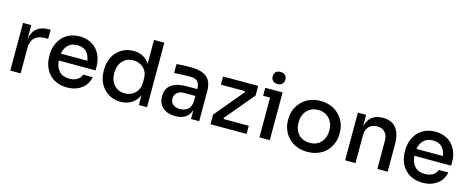

<svg xmlns="http://www.w3.org/2000/svg" viewBox="-38 -1414 5121 2097"><g transform="rotate(15 2522.5 -366.0)"><path d="M203.1 0H85.9V-539.1H179.2V-375Q203.1 -544.9 377 -544.9H396V-441.9H359.9Q284.2 -441.9 243.7 -401.6Q203.1 -361.3 203.1 -286.1Z M729.5 18.1Q674.8 18.1 629.2 2.2Q583.5 -13.7 552 -40.3Q520.5 -66.9 498.5 -102.8Q476.6 -138.7 466.6 -178.2Q456.5 -217.8 456.5 -259.8V-278.8Q456.5 -332.5 473.4 -381.6Q490.2 -430.7 522.5 -470.2Q554.7 -509.8 606.7 -533.4Q658.7 -557.1 723.6 -557.1Q786.6 -557.1 837.4 -534.9Q888.2 -512.7 919.7 -475.1Q951.2 -437.5 968 -390.1Q984.9 -342.8 984.9 -290V-243.2H568.8Q575.2 -168 615 -124.5Q654.8 -81.1 729.5 -81.1Q783.7 -81.1 820.3 -104.5Q856.9 -127.9 865.7 -163.1H974.6Q957.5 -79.1 891.8 -30.5Q826.2 18.1 729.5 18.1ZM571.8 -321.8H870.6Q861.8 -386.7 824.7 -422.4Q787.6 -458 723.6 -458Q659.7 -458 621.1 -421.9Q582.5 -385.7 571.8 -321.8Z M1334.5 18.1Q1259.3 18.1 1199.2 -18.6Q1139.2 -55.2 1105.7 -118.4Q1072.3 -181.6 1072.3 -258.8V-277.8Q1072.3 -355 1104.5 -418.2Q1136.7 -481.4 1196 -518.8Q1255.4 -556.2 1330.6 -556.2Q1456.5 -556.2 1515.6 -459V-730H1632.3V0H1539.6V-110.8Q1511.2 -46.4 1457.3 -14.2Q1403.3 18.1 1334.5 18.1ZM1356.4 -83Q1425.8 -83 1472.7 -129.2Q1519.5 -175.3 1519.5 -252V-294.9Q1519.5 -368.7 1471.7 -412.4Q1423.8 -456.1 1355.5 -456.1Q1281.2 -456.1 1235.4 -404.5Q1189.5 -353 1189.5 -269Q1189.5 -184.6 1236.1 -133.8Q1282.7 -83 1356.4 -83Z M1954.1 14.2Q1863.3 14.2 1811.3 -32.2Q1759.3 -78.6 1759.3 -161.1Q1759.3 -246.1 1819.1 -289.6Q1878.9 -333 1987.3 -333H2110.4V-342.8Q2110.4 -393.1 2084.2 -418.9Q2058.1 -444.8 2007.3 -444.8Q1935.1 -444.8 1821.3 -438V-539.1Q1897.9 -545.9 1979.5 -545.9Q2105 -545.9 2163.6 -496.8Q2222.2 -447.8 2222.2 -336.9V0H2129.4V-103Q2093.3 14.2 1954.1 14.2ZM1984.4 -74.2Q2037.1 -74.2 2072.3 -103.5Q2107.4 -132.8 2110.4 -200.2V-255.9H1984.4Q1933.1 -255.9 1904.3 -230.7Q1875.5 -205.6 1875.5 -164.1Q1875.5 -122.6 1904.1 -98.4Q1932.6 -74.2 1984.4 -74.2Z M2757.8 0H2349.6V-108.9L2624 -437L2615.7 -446.8H2347.7V-539.1H2744.6V-430.2L2469.7 -102.1L2478 -91.8H2757.8Z M2941.4 -613.8Q2906.7 -613.8 2888.7 -632.3Q2870.6 -650.9 2870.6 -682.1Q2870.6 -712.9 2888.7 -731.4Q2906.7 -750 2941.4 -750Q2976.6 -750 2995.1 -731.4Q3013.7 -712.9 3013.7 -682.1Q3013.7 -650.9 2995.4 -632.3Q2977.1 -613.8 2941.4 -613.8ZM3020.5 0H2903.3V-449.2H2824.7V-539.1H3020.5Z M3156.2 -258.8V-278.8Q3156.2 -321.8 3168.7 -362.5Q3181.2 -403.3 3206.1 -438.5Q3231 -473.6 3265.4 -500.2Q3299.8 -526.9 3346.7 -542Q3393.6 -557.1 3447.3 -557.1Q3501 -557.1 3547.9 -542Q3594.7 -526.9 3629.2 -500.2Q3663.6 -473.6 3688.5 -438.5Q3713.4 -403.3 3725.8 -362.5Q3738.3 -321.8 3738.3 -278.8V-258.8Q3738.3 -205.6 3718.8 -156.2Q3699.2 -106.9 3663.6 -67.9Q3627.9 -28.8 3571.8 -5.4Q3515.6 18.1 3447.3 18.1Q3378.9 18.1 3322.8 -5.4Q3266.6 -28.8 3231 -67.9Q3195.3 -106.9 3175.8 -156.2Q3156.2 -205.6 3156.2 -258.8ZM3621.6 -269Q3621.6 -350.6 3574.2 -402.8Q3526.9 -455.1 3447.3 -455.1Q3367.7 -455.1 3320.6 -402.8Q3273.4 -350.6 3273.4 -269Q3273.4 -188 3319.8 -136Q3366.2 -84 3447.3 -84Q3528.3 -84 3575 -136Q3621.6 -188 3621.6 -269Z M3989.3 0H3872.1V-539.1H3965.3V-410.2Q4002 -555.2 4149.9 -555.2H4155.3Q4253.4 -555.2 4303.2 -492.4Q4353 -429.7 4353 -308.1V0H4236.3V-324.2Q4236.3 -380.9 4203.9 -415Q4171.4 -449.2 4116.2 -449.2Q4059.1 -449.2 4024.2 -413.3Q3989.3 -377.4 3989.3 -318.8Z M4750.5 18.1Q4695.8 18.1 4650.1 2.2Q4604.5 -13.7 4573 -40.3Q4541.5 -66.9 4519.5 -102.8Q4497.6 -138.7 4487.5 -178.2Q4477.5 -217.8 4477.5 -259.8V-278.8Q4477.5 -332.5 4494.4 -381.6Q4511.2 -430.7 4543.5 -470.2Q4575.7 -509.8 4627.7 -533.4Q4679.7 -557.1 4744.6 -557.1Q4807.6 -557.1 4858.4 -534.9Q4909.2 -512.7 4940.7 -475.1Q4972.2 -437.5 4989 -390.1Q5005.9 -342.8 5005.9 -290V-243.2H4589.8Q4596.2 -168 4636 -124.5Q4675.8 -81.1 4750.5 -81.1Q4804.7 -81.1 4841.3 -104.5Q4877.9 -127.9 4886.7 -163.1H4995.6Q4978.5 -79.1 4912.8 -30.5Q4847.2 18.1 4750.5 18.1ZM4592.8 -321.8H4891.6Q4882.8 -386.7 4845.7 -422.4Q4808.6 -458 4744.6 -458Q4680.7 -458 4642.1 -421.9Q4603.5 -385.7 4592.8 -321.8Z"/></g></svg>

Font: Sora Medium
Style: Regular
Weight: 500
Designer: Jonathan Barnbrook, Julián Moncada
Foundry: Barnbrook Fonts
Version: Version 2.000